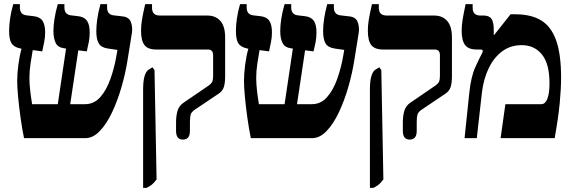

<svg xmlns="http://www.w3.org/2000/svg" viewBox="-20 -667 2756 927"><path d="M96 0Q87 -44 79.5 -97Q72 -150 67.5 -198.5Q63 -247 63 -277Q63 -311 68.5 -353.5Q74 -396 84 -432L78 -433Q46 -440 35 -459Q24 -478 24 -518Q24 -543 28.5 -576Q33 -609 44 -647H76V-631Q76 -597 107 -593L141 -589Q172 -586 185 -567Q198 -548 198 -511Q198 -486 193.5 -465Q189 -444 184 -419L138 -425Q133 -395 127.5 -360Q122 -325 122 -290Q122 -262 126 -228Q130 -194 135 -164H259L299 -433H294Q260 -437 249 -459.5Q238 -482 238 -517Q238 -543 243 -576Q248 -609 259 -647H291V-631Q291 -597 322 -593L356 -589Q386 -586 399.5 -567.5Q413 -549 413 -511Q413 -486 409 -465Q405 -444 399 -419L358 -424L319 -164H391Q434 -164 464 -198Q494 -232 513 -285.5Q532 -339 542 -397L547 -426L499 -433Q468 -438 456.5 -458Q445 -478 445 -517Q445 -542 449.5 -574.5Q454 -607 465 -647H497V-631Q497 -597 528 -593L571 -588Q603 -585 612 -560.5Q621 -536 617 -509L596 -378Q586 -314 567 -248Q548 -182 521.5 -125.5Q495 -69 462 -34.5Q429 0 392 0Z M863 7Q830 7 830 -35V-76Q830 -107 837 -131.5Q844 -156 866 -171L989 -255Q1002 -265 1005.5 -274Q1009 -283 1009 -302V-401Q1009 -428 983 -428H734Q694 -428 677.5 -449.5Q661 -471 661 -519Q661 -544 665.5 -572Q670 -600 681 -647H714V-629Q714 -592 752 -592H981Q1021 -592 1044 -566Q1067 -540 1067 -486V-300Q1067 -267 1061 -247.5Q1055 -228 1036 -215L920 -137Q904 -126 900.5 -113.5Q897 -101 897 -78V-35Q897 7 863 7ZM671 240V-234Q671 -276 678 -299.5Q685 -323 698 -331L716 -342L726 -329L736 199Q724 216 713 224.5Q702 233 688 240Z M1191 0Q1182 -44 1174.5 -97Q1167 -150 1162.5 -198.5Q1158 -247 1158 -277Q1158 -311 1163.5 -353.5Q1169 -396 1179 -432L1173 -433Q1141 -440 1130 -459Q1119 -478 1119 -518Q1119 -543 1123.5 -576Q1128 -609 1139 -647H1171V-631Q1171 -597 1202 -593L1236 -589Q1267 -586 1280 -567Q1293 -548 1293 -511Q1293 -486 1288.5 -465Q1284 -444 1279 -419L1233 -425Q1228 -395 1222.5 -360Q1217 -325 1217 -290Q1217 -262 1221 -228Q1225 -194 1230 -164H1354L1394 -433H1389Q1355 -437 1344 -459.5Q1333 -482 1333 -517Q1333 -543 1338 -576Q1343 -609 1354 -647H1386V-631Q1386 -597 1417 -593L1451 -589Q1481 -586 1494.5 -567.5Q1508 -549 1508 -511Q1508 -486 1504 -465Q1500 -444 1494 -419L1453 -424L1414 -164H1486Q1529 -164 1559 -198Q1589 -232 1608 -285.5Q1627 -339 1637 -397L1642 -426L1594 -433Q1563 -438 1551.5 -458Q1540 -478 1540 -517Q1540 -542 1544.5 -574.5Q1549 -607 1560 -647H1592V-631Q1592 -597 1623 -593L1666 -588Q1698 -585 1707 -560.5Q1716 -536 1712 -509L1691 -378Q1681 -314 1662 -248Q1643 -182 1616.5 -125.5Q1590 -69 1557 -34.5Q1524 0 1487 0Z M1958 7Q1925 7 1925 -35V-76Q1925 -107 1932 -131.5Q1939 -156 1961 -171L2084 -255Q2097 -265 2100.5 -274Q2104 -283 2104 -302V-401Q2104 -428 2078 -428H1829Q1789 -428 1772.5 -449.5Q1756 -471 1756 -519Q1756 -544 1760.5 -572Q1765 -600 1776 -647H1809V-629Q1809 -592 1847 -592H2076Q2116 -592 2139 -566Q2162 -540 2162 -486V-300Q2162 -267 2156 -247.5Q2150 -228 2131 -215L2015 -137Q1999 -126 1995.5 -113.5Q1992 -101 1992 -78V-35Q1992 7 1958 7ZM1766 240V-234Q1766 -276 1773 -299.5Q1780 -323 1793 -331L1811 -342L1821 -329L1831 199Q1819 216 1808 224.5Q1797 233 1783 240Z M2223 0 2246 -220Q2254 -297 2275 -343Q2296 -389 2306 -407Q2311 -416 2311 -421Q2311 -428 2299 -428H2281Q2242 -428 2225.5 -449.5Q2209 -471 2209 -519Q2209 -544 2213.5 -572Q2218 -600 2228 -647H2262V-629Q2262 -592 2300 -592H2315Q2342 -592 2353 -576Q2364 -560 2364 -522V-498L2365 -497L2445 -598H2468Q2545 -598 2593.5 -568Q2642 -538 2665.5 -471Q2689 -404 2689 -293Q2689 -239 2682.5 -170Q2676 -101 2658 0H2397L2420 -164H2593Q2612 -164 2622 -188Q2628 -203 2630.5 -222Q2633 -241 2633 -266Q2633 -359 2596.5 -404Q2560 -449 2499 -449Q2445 -449 2405 -419.5Q2365 -390 2340 -338.5Q2315 -287 2307 -222L2282 0Z"/></svg>

Font: Noto Serif Hebrew Condensed ExtraBold
Style: Regular
Weight: 800
Width: 3
Designer: Monotype Design Team
Foundry: Monotype Imaging Inc.
Version: Version 2.004; ttfautohint (v1.8.4.7-5d5b)